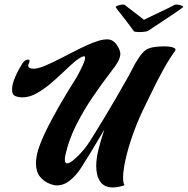

<svg xmlns="http://www.w3.org/2000/svg" viewBox="-20 -801 825 844"><path d="M521 -781Q527 -781 529 -779Q532 -776 544 -767Q556 -758 570.5 -747Q585 -736 597 -726.5Q609 -717 613 -714Q619 -717 638.5 -726.5Q658 -736 681.5 -747Q705 -758 724 -767.5Q743 -777 748 -780Q751 -782 761.5 -780.5Q772 -779 780 -775.5Q788 -772 783 -768Q770 -758 748.5 -743.5Q727 -729 703.5 -713.5Q680 -698 660.5 -685Q641 -672 630 -665Q627 -663 615 -661.5Q603 -660 591 -660Q583 -660 576.5 -661Q570 -662 568 -664Q565 -669 553.5 -684.5Q542 -700 528 -718Q514 -736 503 -750Q492 -764 490 -767Q486 -772 497.5 -776.5Q509 -781 521 -781ZM476 23Q438 23 420.5 -3Q403 -29 403 -71Q403 -103 412 -140Q423 -186 439 -232Q408 -179 379 -131.5Q350 -84 337 -64Q316 -31 288.5 -8.5Q261 14 230 14Q223 14 217 12.5Q211 11 204 9Q173 -2 155.5 -24.5Q138 -47 138 -84Q138 -93 139.5 -103.5Q141 -114 143 -125Q152 -162 177 -215Q202 -268 238 -331Q274 -394 316 -460Q319 -465 328 -482Q337 -499 345.5 -518Q354 -537 354 -547Q354 -556 345 -553Q328 -547 305 -527Q282 -507 255 -481Q228 -455 198.5 -430.5Q169 -406 138.5 -389.5Q108 -373 79 -373Q72 -373 64.5 -374Q57 -375 49 -378Q33 -383 33 -408Q33 -431 46.5 -462Q60 -493 79 -523Q90 -539 104 -539Q110 -539 110 -533Q110 -529 107 -523Q104 -517 104 -513Q104 -499 128 -499Q148 -499 180.5 -513Q213 -527 252.5 -547.5Q292 -568 332 -588Q372 -608 406 -619.5Q440 -631 462 -627Q479 -623 491 -607Q503 -591 507 -576Q509 -570 509 -565Q509 -549 498.5 -530Q488 -511 472 -491Q431 -438 389.5 -377.5Q348 -317 315.5 -252.5Q283 -188 268 -122Q265 -109 265 -100Q265 -83 275 -83Q285 -83 300.5 -95.5Q316 -108 333 -126Q350 -144 362 -161Q373 -176 393.5 -209.5Q414 -243 439 -284Q464 -325 488 -366.5Q512 -408 530 -440Q547 -469 558 -491Q569 -513 575 -523Q594 -555 608 -570Q622 -585 641 -590.5Q660 -596 692 -597Q727 -598 741.5 -592Q756 -586 750 -578Q724 -542 698.5 -496Q673 -450 650 -402.5Q627 -355 607 -314Q581 -259 561.5 -202.5Q542 -146 531.5 -98Q521 -50 521 -20Q521 5 528 13Q499 23 476 23Z"/></svg>

Font: Praise
Style: Regular
Weight: 400
Designer: Robert E. Leuschke
Foundry: Robert E. Leuschke
Version: Version 1.100; ttfautohint (v1.8.3)